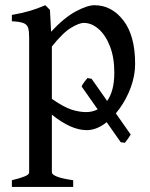

<svg xmlns="http://www.w3.org/2000/svg" viewBox="-20 -489 580 743"><path d="M315.4 14.6Q254.9 14.6 180.7 -45.4V178.2Q180.7 186 199 193.8Q217.3 201.7 263.2 208.5V234.4H25.9V208.5Q58.1 200.7 75.4 193.6Q92.8 186.5 92.8 178.2V-343.8Q92.8 -368.2 88.9 -381.1Q85 -394 70.8 -399.7Q56.6 -405.3 25.9 -406.7V-431.2Q66.9 -438.5 95.2 -446.8Q123.5 -455.1 155.3 -468.8L173.3 -450.7L177.7 -366.2Q228.5 -420.9 273.2 -444.8Q317.9 -468.8 345.7 -468.8Q412.1 -468.8 457.5 -409.9Q502.9 -351.1 502.9 -241.7Q502.9 -197.3 486.6 -152.1Q470.2 -106.9 442.9 -69.1Q415.5 -31.2 382.3 -8.3Q349.1 14.6 315.4 14.6ZM304.2 -400.4Q286.6 -400.4 255.1 -381.6Q223.6 -362.8 180.7 -309.1V-106.4Q227.1 -74.2 257.3 -64.7Q287.6 -55.2 313 -55.2Q360.4 -55.2 391.4 -94.2Q422.4 -133.3 422.4 -208Q422.4 -266.6 405.5 -309.8Q388.7 -353 361.6 -376.7Q334.5 -400.4 304.2 -400.4ZM318.4 -187 334.5 -184.1 485.8 31.7Q481.4 39.1 474.9 48.3Q468.3 57.6 463.4 63.5L447.3 61.5L295.9 -154.3Q299.3 -162.6 306.2 -171.6Q313 -180.7 318.4 -187Z"/></svg>

Font: Gentium Book Plus
Style: Regular
Weight: 400
Designer: Victor Gaultney, Annie Olsen, Iska Routamaa, Becca Hirsbrunner
Foundry: SIL International
Version: Version 6.101